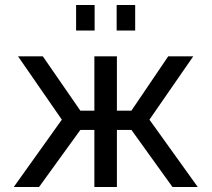

<svg xmlns="http://www.w3.org/2000/svg" viewBox="-20 -747 845 767"><path d="M35 0 227 -269 52 -522H151L301 -305H357V-522H447V-305H505L652 -522H752L577 -269L770 0H669L505 -228H447V0H357V-228H301L136 0ZM284 -625V-727H358V-625ZM446 -727H520V-625H446Z"/></svg>

Font: YasnoRaleway Medium
Style: Regular
Weight: 500
Designer: Matt McInerney, Pablo Impallari, Rodrigo Fuenzalida
Foundry: Matt McInerney, Pablo Impallari, Rodrigo Fuenzalida
Version: Version 4.026